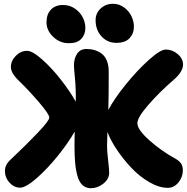

<svg xmlns="http://www.w3.org/2000/svg" viewBox="-20 -973 981 1008"><path d="M590.8 -748Q544.4 -748 513.2 -781.7Q481.9 -815.4 481.9 -867.2Q481.9 -903.8 508.5 -928.5Q535.2 -953.1 573.2 -953.1Q605.5 -953.1 631.3 -934.1Q657.2 -915 670.2 -887.7Q683.1 -860.4 683.1 -833Q683.1 -797.4 660.4 -772.7Q637.7 -748 590.8 -748ZM341.8 -746.1Q294.4 -746.1 259.3 -779.5Q224.1 -813 224.1 -856Q224.1 -897.9 247.3 -922.4Q270.5 -946.8 311 -946.8Q346.2 -946.8 373.8 -927.5Q401.4 -908.2 414.8 -881.1Q428.2 -854 428.2 -826.2Q428.2 -792.5 407 -769.3Q385.7 -746.1 341.8 -746.1ZM85.9 12.2Q53.7 12.2 29.8 -14.2Q5.9 -40.5 5.9 -74.2Q5.9 -92.8 13.7 -107.9Q21.5 -123 44.9 -144Q119.1 -213.9 179.2 -277.1Q239.3 -340.3 238.8 -356Q238.3 -374 183.6 -437.5Q128.9 -501 81.1 -546.9Q37.1 -588.9 37.1 -621.1Q37.1 -653.8 63 -679.9Q88.9 -706.1 122.1 -706.1Q150.4 -706.1 200.9 -661.1Q251.5 -616.2 299.6 -554.7Q347.7 -493.2 377.9 -439Q378.9 -504.9 373.5 -561.5Q368.2 -618.2 368.2 -628.9Q368.2 -666 384.8 -690.9Q401.4 -715.8 433.1 -715.8Q456.5 -715.8 476.6 -710Q496.6 -704.1 513.9 -691.2Q531.2 -678.2 541 -654.3Q550.8 -630.4 550.8 -597.2Q550.8 -461.4 548.8 -401.9V-396Q578.1 -452.1 638.4 -527.1Q698.7 -602.1 760.3 -657.5Q821.8 -712.9 850.1 -712.9Q884.8 -712.9 912.8 -689.2Q940.9 -665.5 940.9 -633.8Q940.9 -596.7 892.1 -554.2Q819.3 -491.7 760.3 -424.1Q701.2 -356.4 701.2 -326.2Q701.2 -293 763.2 -237.3Q825.2 -181.6 898.9 -141.1Q920.9 -128.9 930.4 -114.7Q939.9 -100.6 939.9 -78.1Q939.9 -43.5 916.7 -15.1Q893.6 13.2 860.8 13.2Q815.9 13.2 764.9 -16.1Q713.9 -45.4 671.4 -90.1Q628.9 -134.8 594.7 -185.3Q560.5 -235.8 543.9 -280.8Q542 -227.1 542 -205.1Q542 -180.7 547.6 -131.8Q553.2 -83 553.2 -65.9Q553.2 -33.2 522.7 -9Q492.2 15.1 457 15.1Q430.7 15.1 412.8 -1.5Q395 -18.1 386.2 -50.8Q377.4 -83.5 374.3 -120.6Q371.1 -157.7 371.1 -210Q371.1 -256.3 372.1 -282.2Q337.9 -222.2 282.7 -153.8Q227.5 -85.4 171.4 -36.6Q115.2 12.2 85.9 12.2Z"/></svg>

Font: Shantell Sans Normal
Style: Regular
Weight: 800
Designer: Stephen Nixon, Anya Danilova, Shantell Martin
Foundry: Arrow Type
Version: Version 1.006;[559af2be0]